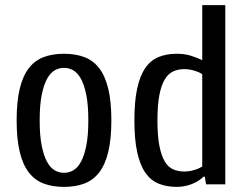

<svg xmlns="http://www.w3.org/2000/svg" viewBox="-20 -720 970 750"><path d="M325 -250Q325 -310 317 -349.5Q309 -389 296 -412.5Q283 -436 266 -445.5Q249 -455 230 -455Q211 -455 194 -445.5Q177 -436 164 -412.5Q151 -389 143 -349.5Q135 -310 135 -250Q135 -190 143 -150.5Q151 -111 164 -87.5Q177 -64 194 -54.5Q211 -45 230 -45Q249 -45 266 -54.5Q283 -64 296 -87.5Q309 -111 317 -150.5Q325 -190 325 -250ZM415 -250Q415 -177 403 -127Q391 -77 367.5 -46.5Q344 -16 309.5 -3Q275 10 230 10Q185 10 150.5 -3Q116 -16 92.5 -46.5Q69 -77 57 -127Q45 -177 45 -250Q45 -323 57 -373Q69 -423 92.5 -453.5Q116 -484 150.5 -497Q185 -510 230 -510Q275 -510 309.5 -497Q344 -484 367.5 -453.5Q391 -423 403 -373Q415 -323 415 -250Z M775 -30Q756 -11 728 -0.5Q700 10 670 10Q631 10 600 -2.5Q569 -15 548 -45Q527 -75 516 -125Q505 -175 505 -250Q505 -325 516 -375Q527 -425 548 -455Q569 -485 600 -497.5Q631 -510 670 -510Q700 -510 723.5 -503Q747 -496 770 -485V-700H860V0H785L780 -30ZM770 -430Q759 -438 739 -444Q719 -450 700 -450Q676 -450 656.5 -441Q637 -432 623.5 -409.5Q610 -387 602.5 -348.5Q595 -310 595 -250Q595 -190 602.5 -151Q610 -112 623.5 -89.5Q637 -67 656.5 -58.5Q676 -50 700 -50Q719 -50 739 -56Q759 -62 770 -70Z"/></svg>

Font: Cuprum
Style: Regular
Weight: 400
Designer: Jovanny Lemonad
Foundry: Jovanny Lemonad
Version: Version 1.002